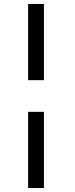

<svg xmlns="http://www.w3.org/2000/svg" viewBox="-20 -770 378 970"><path d="M122 -750H202V-365H122ZM122 -205H202V180H122Z"/></svg>

Font: Libre Baskerville
Style: Italic
Weight: 400
Italic angle: -15°
Designer: Pablo Impallari, Rodrigo Fuenzalida
Foundry: Pablo Impallari, Rodrigo Fuenzalida
Version: Version 1.051;Glyphs 3.2.3 (3260)